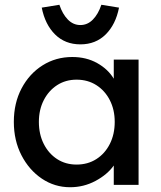

<svg xmlns="http://www.w3.org/2000/svg" viewBox="-20 -775 673 805"><path d="M274 10Q209 10 155.5 -26Q102 -62 70 -124Q38 -186 38 -264Q38 -343 70.5 -404.5Q103 -466 158.5 -501Q214 -536 283 -536Q342 -536 387.5 -510.5Q433 -485 457 -445V-525H561V0H457V-81Q430 -43 380.5 -16.5Q331 10 274 10ZM301 -85Q348 -85 384 -108Q420 -131 440.5 -171.5Q461 -212 461 -264Q461 -315 440.5 -355Q420 -395 384 -418Q348 -441 301 -441Q255 -441 219.5 -418Q184 -395 163.5 -355Q143 -315 143 -264Q143 -212 163.5 -171.5Q184 -131 219.5 -108Q255 -85 301 -85ZM317 -589Q253 -589 211 -630.5Q169 -672 155 -743L229 -755Q242 -716 264.5 -693Q287 -670 317 -670Q347 -670 369.5 -693Q392 -716 405 -755L479 -743Q465 -672 423 -630.5Q381 -589 317 -589Z"/></svg>

Font: Lexend Deca
Style: Regular
Weight: 400
Designer: Bonnie Shaver-Troup, Thomas Jockin
Foundry: Lexend
Version: Version 1.008; ttfautohint (v1.8.4.7-5d5b)